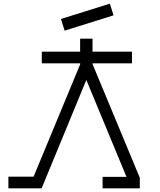

<svg xmlns="http://www.w3.org/2000/svg" viewBox="-20 -896 879 1052"><path d="M26 136V72H164L419 -543V-549H209V-613H419V-684H487V-613H703V-549H487V-545L746 78V136H542V73H673L453 -458L208 136ZM334 -728 314 -792 582 -876 602 -812Z"/></svg>

Font: Zaghawa Beria
Style: Regular
Weight: 400
Designer: Anonymous
Foundry: Designed by a volunteer who chooses to remain anonymous, in cooperation with SIL International and the Mission Protestan
Version: Version 1.001